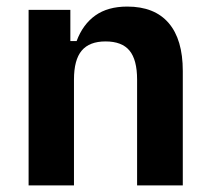

<svg xmlns="http://www.w3.org/2000/svg" viewBox="-20 -564 638 584"><path d="M67 0V-534H194V-439H213Q232 -490 270 -517Q308 -544 367 -544Q450 -544 493 -494Q536 -444 536 -348V0H397V-322Q397 -382 374 -410Q351 -438 301 -438Q252 -438 228.5 -410Q205 -382 205 -322V0Z"/></svg>

Font: Mozilla Text ExtraLight
Style: Regular
Weight: 200
Designer: Studio DRAMA
Foundry: Studio DRAMA
Version: Version 1.000